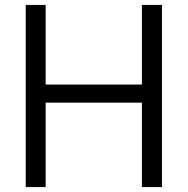

<svg xmlns="http://www.w3.org/2000/svg" viewBox="-20 -760 762 780"><path d="M84.5 0V-740H165.5V-416.5H556.5V-740H638V0H556.5V-343H165.5V0Z"/></svg>

Font: Encode Sans Condensed Thin
Style: Regular
Weight: 400
Version: Version 3.002